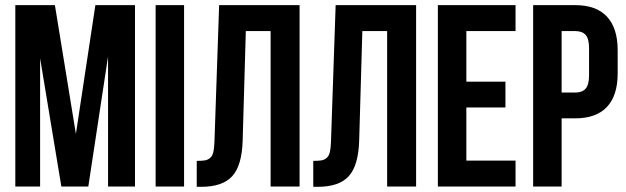

<svg xmlns="http://www.w3.org/2000/svg" viewBox="-20 -720 2415 741"><path d="M191.9 -700.2 272.9 -203.1 348.1 -700.2H501V0H397V-502L320.8 0H216.8L134.8 -495.1V0H39.1V-700.2Z M580.6 0V-700.2H690.4V0Z M739.3 1V-99.1Q759.8 -99.1 771 -101.1Q782.2 -103 791 -110.6Q799.8 -118.2 803.2 -132.3Q806.6 -146.5 807.6 -170.9L825.7 -700.2H1136.2V0H1024.4V-600.1H928.7L916.5 -176.8Q913.6 -81.1 876.2 -40Q838.9 1 756.3 1Z M1189 1V-99.1Q1209.5 -99.1 1220.7 -101.1Q1231.9 -103 1240.7 -110.6Q1249.5 -118.2 1252.9 -132.3Q1256.3 -146.5 1257.3 -170.9L1275.4 -700.2H1585.9V0H1474.1V-600.1H1378.4L1366.2 -176.8Q1363.3 -81.1 1325.9 -40Q1288.6 1 1206.1 1Z M1779.8 -600.1V-404.8H1930.7V-305.2H1779.8V-100.1H1969.7V0H1669.9V-700.2H1969.7V-600.1Z M2199.7 -700.2Q2281.2 -700.2 2322.5 -655.8Q2363.8 -611.3 2363.8 -526.9V-436Q2363.8 -351.6 2322.5 -307.4Q2281.2 -263.2 2199.7 -263.2H2147.5V0H2037.6V-700.2ZM2199.7 -600.1H2147.5V-362.8H2199.7Q2227.1 -362.8 2240.2 -377.9Q2253.4 -393.1 2253.4 -429.2V-534.2Q2253.4 -570.3 2240.2 -585.2Q2227.1 -600.1 2199.7 -600.1Z"/></svg>

Font: Bebas Neue Bold
Style: Regular
Weight: 700
Designer: Ryoichi Tsunekawa
Foundry: Ryoichi Tsunekawa
Version: Version 1.300